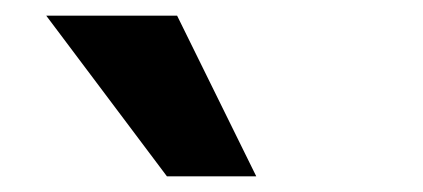

<svg xmlns="http://www.w3.org/2000/svg" viewBox="-20 -782 540 245"><path d="M193 -557 39 -762H206L307 -557Z"/></svg>

Font: Mulish ExtraLight Black
Style: Regular
Weight: 900
Version: Version 3.603